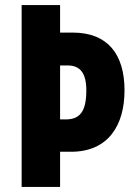

<svg xmlns="http://www.w3.org/2000/svg" viewBox="-20 -785 532 754"><path d="M469 -430C469 -573 402 -657 266 -657H216V-765H65V-51H216V-189H259C406 -189 469 -294 469 -430ZM238 -316H216V-528H245C295 -528 319 -498 319 -430C319 -349 295 -316 238 -316Z"/></svg>

Font: Noto Sans Tamil UI ExtraCondensed ExtraBold
Style: Regular
Weight: 800
Width: 2
Designer: Jelle Bosma - Monotype Design Team
Foundry: Monotype Imaging Inc.
Version: Version 2.004